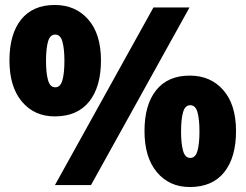

<svg xmlns="http://www.w3.org/2000/svg" viewBox="-20 -744 988 772"><path d="M200 -724Q284 -724 335 -665.5Q386 -607 386 -501Q386 -395 338.5 -335.5Q291 -276 200 -276Q118 -276 68 -335.5Q18 -395 18 -501Q18 -607 65 -665.5Q112 -724 200 -724ZM742 -714 346 0H201L597 -714ZM202 -605Q181 -605 173 -576.5Q165 -548 165 -499Q165 -451 173 -422Q181 -393 202 -393Q223 -393 231 -421.5Q239 -450 239 -499Q239 -548 231 -576.5Q223 -605 202 -605ZM743 -440Q827 -440 878 -381.5Q929 -323 929 -217Q929 -111 881.5 -51.5Q834 8 743 8Q661 8 611 -51.5Q561 -111 561 -217Q561 -323 608 -381.5Q655 -440 743 -440ZM745 -321Q724 -321 716 -292.5Q708 -264 708 -215Q708 -167 716 -138Q724 -109 745 -109Q766 -109 774 -137.5Q782 -166 782 -215Q782 -265 774 -293Q766 -321 745 -321Z"/></svg>

Font: Noto Kufi Arabic Black
Style: Regular
Weight: 900
Designer: Monotype Design Team, David Williams, Khaled Hosny
Foundry: Google LLC
Version: Version 2.109; ttfautohint (v1.8.4.7-5d5b)